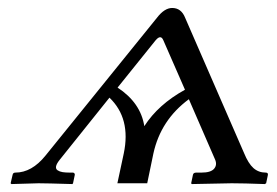

<svg xmlns="http://www.w3.org/2000/svg" viewBox="-20 -462 698 484"><path d="M276.4 -241.2Q334.5 -203.1 343.8 -144Q378.9 -198.7 446.3 -235.8L391.6 -360.8Q385.3 -375.5 372.6 -360.8ZM275.9 0 292 -75.2Q310.5 -163.6 255.9 -215.8L130.4 -59.1Q122.6 -49.3 121.3 -42.7Q120.1 -36.1 125.2 -32.7Q130.4 -29.3 137.7 -28.1Q145 -26.9 155.8 -26.9H163.6Q166 -26.9 167.5 -25.1Q168.9 -23.4 168.5 -21L164.1 0L162.6 2Q96.2 0 77.1 0L8.8 2L6.8 0L11.7 -21Q12.7 -26.9 18.6 -26.9Q60.1 -26.9 94.7 -69.8L375.5 -417Q394.5 -441.9 414.1 -441.9Q437 -441.9 446.8 -417L595.2 -76.2Q606 -49.8 618.9 -38.3Q631.8 -26.9 649.9 -26.9Q656.2 -26.9 655.3 -21L650.9 0L647.5 2Q593.8 0 564 0L463.4 2L461.9 0L466.3 -21Q467.3 -26.9 474.6 -26.9H487.8Q511.2 -26.9 519.5 -36.4Q527.8 -45.9 522.5 -59.1L456.1 -211.9Q385.3 -159.7 366.7 -75.2L351.1 0Z"/></svg>

Font: Linux Biolinum G
Style: Italic
Weight: 400
Italic angle: -12°
Designer: Philipp H. Poll
Foundry: Philipp H. Poll
Version: Version 0.5.1